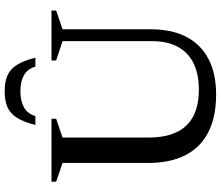

<svg xmlns="http://www.w3.org/2000/svg" viewBox="-80 -830 921 800"><g transform="rotate(-90 380.0 -429.5)"><path d="M609 -255V-629L528.5 -655.5V-675H736.5V-655.5L658.5 -629V-261Q658.5 -173.5 626.8 -112.8Q595 -52 534.2 -20.5Q473.5 11 386.5 11Q294.5 11 230.8 -21Q167 -53 134.2 -116.5Q101.5 -180 101.5 -274V-629L23.5 -655.5V-675H285.5V-655.5L207.5 -629V-270Q207.5 -200 229.8 -153.5Q252 -107 296.5 -84Q341 -61 407.5 -61Q472.5 -61 517.2 -83.2Q562 -105.5 585.5 -148.8Q609 -192 609 -255ZM400 -804.5Q360 -804.5 333.2 -789.8Q306.5 -775 297 -742H260Q272 -791 289.8 -819Q307.5 -847 334.2 -858.5Q361 -870 400 -870Q439.5 -870 466 -858.5Q492.5 -847 510.2 -819Q528 -791 540 -742H503Q493.5 -775 467 -789.8Q440.5 -804.5 400 -804.5Z"/></g></svg>

Font: Newsreader 24pt Medium
Style: Regular
Weight: 500
Designer: Hugues Gentile
Foundry: Production Type
Version: Version 1.003